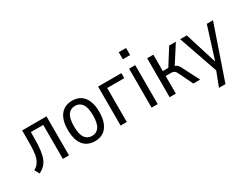

<svg xmlns="http://www.w3.org/2000/svg" viewBox="-77 -1306 2700 2091"><g transform="rotate(-30 1272.5 -261.0)"><path d="M55 11 23 -49Q54 -65 74 -89.5Q94 -114 105.5 -149.5Q117 -185 121 -236Q125 -287 125 -357V-490H431V0H354V-427H198V-355Q198 -272 191 -211.5Q184 -151 168 -108Q152 -65 124 -36.5Q96 -8 55 11Z M756 9Q694 9 649.5 -19.5Q605 -48 581.5 -105Q558 -162 558 -246Q558 -329 582 -385.5Q606 -442 650 -470.5Q694 -499 756 -499Q818 -499 862 -470.5Q906 -442 930 -385.5Q954 -329 954 -246Q954 -162 930 -105Q906 -48 862 -19.5Q818 9 756 9ZM755 -57Q813 -57 844.5 -102Q876 -147 876 -246Q876 -345 844.5 -389.5Q813 -434 756 -434Q699 -434 667.5 -389.5Q636 -345 636 -246Q636 -147 667.5 -102Q699 -57 755 -57Z M1080 0V-490H1373V-427H1158V0Z M1462 -613V-702H1554V-613ZM1470 0V-490H1547V0Z M1697 0V-490H1775V-284H1844L1974 -490H2058L1906 -253L1890 -274Q1917 -269 1932.5 -260Q1948 -251 1960.5 -232Q1973 -213 1989 -179L2081 0H1995L1920 -155Q1909 -179 1900 -193.5Q1891 -208 1877.5 -215Q1864 -222 1841 -222H1775V0Z M2213 180 2294 -30V33L2112 -490H2195L2326 -71H2315L2447 -490H2525L2295 180Z"/></g></svg>

Font: Nunito Sans 10pt Condensed
Style: Regular
Weight: 400
Width: 3
Designer: Vernon Adams
Foundry: Vernon Adams
Version: Version 3.101;gftools[0.9.27]